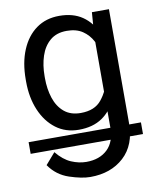

<svg xmlns="http://www.w3.org/2000/svg" viewBox="-86 -604 735 910"><g transform="rotate(-10 281.0 -149.0)"><path d="M555.7 26.4V82.5H15.1V26.4ZM417.5 -528.3H499.5V20Q499.5 125 437 182.4Q374.5 239.7 275.4 239.7Q234.4 239.7 175 220Q115.7 200.2 80.1 148.4L127 94.2Q160.2 134.8 196.8 150.4Q233.4 166 269 166Q333 166 370.8 129.9Q408.7 93.8 408.7 24.4V-412.1ZM53.2 -258.3V-268.6Q53.2 -349.1 78.6 -409.9Q104 -470.7 150.6 -504.4Q197.3 -538.1 261.7 -538.1Q328.1 -538.1 372.6 -507.6Q417 -477.1 442.1 -420.7Q467.3 -364.3 475.1 -286.1V-241.2Q467.8 -164.1 442.9 -107.7Q418 -51.3 373 -20.8Q328.1 9.8 260.7 9.8Q197.3 9.8 150.9 -25.1Q104.5 -60.1 78.9 -120.6Q53.2 -181.2 53.2 -258.3ZM144 -268.6V-258.3Q144 -206.1 158.4 -162.4Q172.9 -118.7 203.6 -92.8Q234.4 -66.9 283.2 -66.9Q350.6 -66.9 383.5 -108.2Q416.5 -149.4 431.2 -204.1V-321.8Q423.8 -357.4 406.7 -389.6Q389.6 -421.9 359.9 -441.9Q330.1 -461.9 284.2 -461.9Q234.9 -461.9 203.9 -435.5Q172.9 -409.2 158.4 -365.2Q144 -321.3 144 -268.6Z"/></g></svg>

Font: RobotoDEMO
Style: Regular
Weight: 400
Designer: Christian Robertson
Foundry: Google
Version: Version 2.136